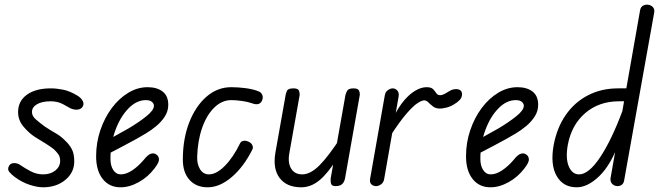

<svg xmlns="http://www.w3.org/2000/svg" viewBox="-20 -792 2804 817"><path d="M163 5Q139 5 106.5 -5.5Q74 -16 44 -38Q29 -49 19.5 -60.5Q10 -72 19 -87Q25 -98 40.5 -98Q56 -98 69 -88Q83 -78 109 -64Q135 -50 163 -50Q195 -50 215.5 -66.5Q236 -83 236 -108Q236 -125 227.5 -136.5Q219 -148 208 -158Q195 -168 174.5 -181Q154 -194 129 -209Q104 -225 80.5 -252.5Q57 -280 57 -315Q57 -362 94.5 -389Q132 -416 196 -416Q220 -416 248 -410.5Q276 -405 308 -386Q325 -376 332 -362.5Q339 -349 331 -337Q324 -327 310 -325.5Q296 -324 280 -331Q270 -337 247.5 -349Q225 -361 196 -361Q159 -361 137.5 -348.5Q116 -336 116 -315Q116 -298 133.5 -283Q151 -268 170 -254Q194 -238 217 -225Q240 -212 259 -192Q275 -177 285.5 -157.5Q296 -138 296 -105Q296 -58 258 -26.5Q220 5 163 5Z M493 5Q445 5 417 -30.5Q389 -66 389 -127Q389 -185 407 -238Q425 -291 455.5 -332Q486 -373 525.5 -397Q565 -421 608 -421Q648 -421 672 -402.5Q696 -384 696 -346Q696 -319 681.5 -296.5Q667 -274 645.5 -256Q624 -238 600.5 -224Q577 -210 559 -200Q537 -188 508 -172.5Q479 -157 455.5 -145Q432 -133 423 -128L437 -196Q450 -203 465 -211Q480 -219 495.5 -228Q511 -237 526 -245Q570 -271 602.5 -297Q635 -323 635 -342Q635 -351 626.5 -358.5Q618 -366 601 -366Q561 -366 526.5 -330.5Q492 -295 471 -238Q450 -181 450 -116Q450 -87 462 -68.5Q474 -50 494 -50Q517 -50 542.5 -67Q568 -84 592 -112Q609 -134 622.5 -138Q636 -142 646 -134Q655 -128 656.5 -115Q658 -102 638 -76Q610 -39 570.5 -17Q531 5 493 5Z M864 5Q815 5 786.5 -26.5Q758 -58 758 -113Q758 -201 785 -270.5Q812 -340 858.5 -380.5Q905 -421 964 -421Q993 -421 1024 -417Q1055 -413 1076 -405Q1086 -402 1091.5 -395.5Q1097 -389 1098 -381Q1099 -373 1095 -364Q1089 -351 1077.5 -349Q1066 -347 1051 -353Q1034 -359 1009 -362.5Q984 -366 964 -366Q924 -366 891.5 -334Q859 -302 840 -247.5Q821 -193 819 -125Q818 -93 831.5 -71.5Q845 -50 869 -50Q901 -50 937 -86.5Q973 -123 1002 -183Q1007 -192 1017.5 -193Q1028 -194 1040 -188Q1050 -183 1054 -173.5Q1058 -164 1054 -156Q1017 -82 966 -38.5Q915 5 864 5Z M1262 5Q1200 5 1170 -34.5Q1140 -74 1152 -143L1196 -391Q1197 -396 1201.5 -406Q1206 -416 1229 -416Q1249 -416 1252.5 -405.5Q1256 -395 1255 -387L1211 -139Q1204 -99 1219 -74.5Q1234 -50 1266 -50Q1301 -50 1339.5 -88.5Q1378 -127 1431 -209L1419 -124Q1376 -55 1339.5 -25Q1303 5 1262 5ZM1408 0Q1393 0 1389.5 -8.5Q1386 -17 1387 -32L1450 -388Q1451 -393 1456.5 -404.5Q1462 -416 1484 -416Q1504 -416 1508 -406Q1512 -396 1511 -388L1448 -32Q1446 -22 1441 -14.5Q1436 -7 1428 -3.5Q1420 0 1408 0Z M1580 0Q1568 0 1560 -8Q1552 -16 1555 -32L1617 -384Q1619 -400 1630 -408Q1641 -416 1651 -416Q1662 -416 1670.5 -407Q1679 -398 1676 -380L1615 -32Q1613 -16 1602 -8Q1591 0 1580 0ZM1638 -209 1656 -296Q1676 -337 1700 -365Q1724 -393 1748.5 -407Q1773 -421 1795 -421Q1815 -421 1823 -412.5Q1831 -404 1836.5 -395.5Q1842 -387 1853 -387Q1862 -387 1873 -393Q1884 -399 1890 -403Q1902 -411 1915 -412.5Q1928 -414 1937 -409Q1946 -404 1946 -391Q1946 -377 1936 -366.5Q1926 -356 1912 -348Q1896 -338 1879 -334Q1862 -330 1852 -330Q1834 -330 1822.5 -339Q1811 -348 1802.5 -356.5Q1794 -365 1785 -365Q1775 -365 1756.5 -353Q1738 -341 1709 -307.5Q1680 -274 1638 -209Z M2067 5Q2019 5 1991 -30.5Q1963 -66 1963 -127Q1963 -185 1981 -238Q1999 -291 2029.5 -332Q2060 -373 2099.5 -397Q2139 -421 2182 -421Q2222 -421 2246 -402.5Q2270 -384 2270 -346Q2270 -319 2255.5 -296.5Q2241 -274 2219.5 -256Q2198 -238 2174.5 -224Q2151 -210 2133 -200Q2111 -188 2082 -172.5Q2053 -157 2029.5 -145Q2006 -133 1997 -128L2011 -196Q2024 -203 2039 -211Q2054 -219 2069.5 -228Q2085 -237 2100 -245Q2144 -271 2176.5 -297Q2209 -323 2209 -342Q2209 -351 2200.5 -358.5Q2192 -366 2175 -366Q2135 -366 2100.5 -330.5Q2066 -295 2045 -238Q2024 -181 2024 -116Q2024 -87 2036 -68.5Q2048 -50 2068 -50Q2091 -50 2116.5 -67Q2142 -84 2166 -112Q2183 -134 2196.5 -138Q2210 -142 2220 -134Q2229 -128 2230.5 -115Q2232 -102 2212 -76Q2184 -39 2144.5 -17Q2105 5 2067 5Z M2434 5Q2376 5 2348.5 -43.5Q2321 -92 2336 -175Q2350 -249 2387.5 -303Q2425 -357 2482 -386.5Q2539 -416 2610 -416H2672L2663 -361H2614Q2529 -361 2470.5 -311Q2412 -261 2396 -175Q2386 -117 2400.5 -83.5Q2415 -50 2444 -50Q2485 -50 2533.5 -122.5Q2582 -195 2629 -321L2615 -188Q2580 -91 2530.5 -43Q2481 5 2434 5ZM2608 0Q2595 0 2585.5 -9Q2576 -18 2578 -34L2704 -750Q2707 -763 2716.5 -768Q2726 -773 2736 -772Q2749 -771 2757.5 -762.5Q2766 -754 2764 -740L2636 -25Q2634 -12 2626 -6Q2618 0 2608 0Z"/></svg>

Font: Edu VIC WA NT Beginner
Style: Regular
Weight: 400
Designer: Tina and Corey Anderson
Foundry: Google for Education
Version: Version 1.003